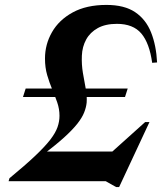

<svg xmlns="http://www.w3.org/2000/svg" viewBox="-20 -737 672 781"><path d="M499.5 -377 488.5 -342.5H73.5L84.5 -377ZM151 -120.5H494.5L384 -73L570.5 -240.5H588L464.5 24H452.5L410 0H15L18.5 -12Q83.5 -65.5 123.5 -103.5Q163.5 -141.5 184.8 -169.2Q206 -197 214 -220Q222 -243 222 -266Q222 -293.5 213 -319.8Q204 -346 192.5 -373.2Q181 -400.5 172 -431.2Q163 -462 163 -499Q163 -556.5 191.5 -606.2Q220 -656 275.8 -686.5Q331.5 -717 413 -717Q486 -717 529.8 -687.5Q573.5 -658 594.5 -605.2Q615.5 -552.5 619 -483L599 -481.5Q588 -561.5 554.8 -600.8Q521.5 -640 455.5 -640Q409 -640 377.8 -622.8Q346.5 -605.5 330.5 -576.2Q314.5 -547 313 -510.5Q311.5 -474.5 317.2 -440.5Q323 -406.5 328.8 -376Q334.5 -345.5 332.5 -319.5Q330.5 -300 322.2 -279.2Q314 -258.5 294.8 -234Q275.5 -209.5 241.5 -178.5Q207.5 -147.5 154.5 -108Z"/></svg>

Font: Newsreader 60pt SemiBold
Style: Italic
Weight: 600
Italic angle: -17°
Designer: Hugues Gentile
Foundry: Production Type
Version: Version 1.003